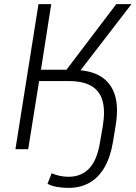

<svg xmlns="http://www.w3.org/2000/svg" viewBox="-20 -725 663 933"><path d="M313 188Q282 188 255.5 183Q229 178 211 168L231 117Q249 125 270 129.5Q291 134 313 134Q375 134 413.5 93.5Q452 53 466 -34L479 -109Q492 -185 478.5 -234Q465 -283 424.5 -307Q384 -331 314 -331H170L117 0H55L167 -705H229L179 -386H318L290 -369L545 -705H619L354 -361L346 -385Q422 -383 470.5 -353Q519 -323 538 -264Q557 -205 542 -115L529 -36Q517 38 488 88Q459 138 415 163Q371 188 313 188Z"/></svg>

Font: Nunito Sans 10pt SemiCondensed Light
Style: Italic
Weight: 300
Width: 4
Italic angle: -9°
Designer: Vernon Adams
Foundry: Vernon Adams
Version: Version 3.101;gftools[0.9.27]